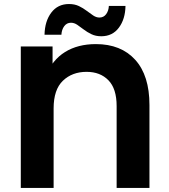

<svg xmlns="http://www.w3.org/2000/svg" viewBox="-20 -930 836 950"><path d="M82.9 0V-700H240.1V-525.6L206 -553.9Q238.8 -633.8 302.1 -672.8Q365.4 -711.8 454.2 -711.8Q578.8 -711.8 649.2 -634Q719.5 -556.2 719.5 -410.4V0H557.1V-405.2Q557.1 -491.2 516.5 -532.8Q475.9 -574.5 408.4 -574.5Q337.1 -574.5 291.2 -530.5Q245.3 -486.5 245.3 -393.6V0ZM481 -750.6Q453.6 -750.6 432.4 -760.8Q411.2 -771 394.3 -784Q377.4 -797.1 362.2 -807.3Q347 -817.5 331.2 -817.5Q310.4 -817.5 297.8 -800.5Q285.2 -783.6 283.8 -758.2H200.3Q201.7 -825.1 233.8 -867.6Q265.9 -910.1 321.4 -910.1Q349.4 -910.1 370.6 -899.9Q391.8 -889.7 408.7 -876.7Q425.6 -863.7 441 -853.5Q456.4 -843.2 471.8 -843.2Q493 -843.2 505.3 -860Q517.6 -876.7 518.6 -900.7H600.9Q599.9 -835.6 568.2 -793.1Q536.6 -750.6 481 -750.6Z"/></svg>

Font: Montserrat Alternates Thin
Style: Regular
Weight: 100
Designer: Julieta Ulanovsky
Foundry: Julieta Ulanovsky
Version: Version 9.000